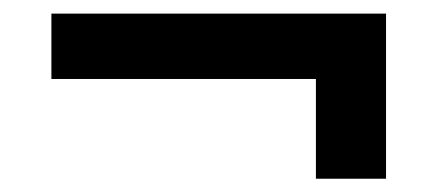

<svg xmlns="http://www.w3.org/2000/svg" viewBox="-20 -343 640 282"><path d="M444 -227H55.5V-323H547V-80.5H444Z"/></svg>

Font: JuliaMono Medium
Style: Italic
Weight: 500
Italic angle: -9°
Monospace: yes
Designer: cormullion
Foundry: corm
Version: Version 0.054; ttfautohint (v1.8.4)